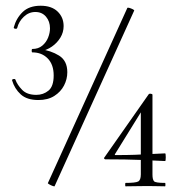

<svg xmlns="http://www.w3.org/2000/svg" viewBox="-20 -655 629 676"><path d="M120.2 -473.8 119.4 -482.2Q158.8 -477.4 187.9 -459.3Q217 -441.2 217 -400.8Q217 -376.2 205.4 -353.9Q193.8 -331.6 171.2 -317.2Q148.6 -302.8 115.2 -302.8Q74.8 -302.8 53 -322.7Q31.2 -342.6 22.6 -371.8Q21.6 -375.6 27.6 -376.7Q33.6 -377.8 34.6 -373.8Q40.6 -356.8 57.7 -338.9Q74.8 -321 107.8 -321Q132.6 -321 150.8 -336Q169 -351 169 -389.4Q169 -427.6 148.1 -449.1Q127.2 -470.6 94 -470.6Q91.4 -470.6 91.5 -476.6Q91.6 -482.6 94 -482.6Q115 -482.6 128.9 -494.3Q142.8 -506 149.4 -522.7Q156 -539.4 156 -555.4Q156 -579.6 142 -596.2Q128 -612.8 104.4 -612.8Q81.6 -612.8 63.9 -596.1Q46.2 -579.4 40.6 -556.8Q39.6 -552.8 33.6 -553.8Q27.6 -554.8 28.6 -558.8Q36.8 -590.2 59.6 -612.5Q82.4 -634.8 123 -634.8Q161.6 -634.8 182.8 -614.4Q204 -594 204 -563.2Q204 -541.4 192.7 -522.7Q181.4 -504 162.8 -491Q144.2 -478 120.2 -473.8ZM172.4 0.2Q172.4 2.2 165.9 -0.1Q159.4 -2.4 153.9 -5.7Q148.4 -8.9 148.4 -10L428.2 -626.8Q429.4 -629 435.4 -627.2Q441.4 -625.5 447.4 -622.5Q453.4 -619.6 452.4 -617.6ZM516.8 -41Q516.8 -22 522.7 -16.5Q528.6 -11 561.4 -11Q562.4 -11 562.4 -5Q562.4 1 561.4 1Q547.8 1 533.8 0.5Q519.8 0 500.2 0Q477.6 0 458 0.5Q438.4 1 421.8 1Q420.8 1 420.8 -5Q420.8 -11 421.8 -11Q457.2 -11 466.5 -16Q475.8 -21 475.8 -41V-271.6L491.4 -284.6L384.6 -112Q383.2 -109 386.6 -109Q427.2 -109 454.8 -110Q482.4 -111 506.9 -112.5Q531.4 -114 561.4 -115Q563.6 -115 563.6 -101.5Q563.6 -88 561.4 -88Q520 -90 472.6 -92Q425.2 -94 350.6 -94Q349 -94 347 -96.4Q345 -98.8 347.2 -100.2L503.6 -323.2Q506 -325.8 511.4 -324.9Q516.8 -324 516.8 -321.4Z"/></svg>

Font: Cormorant Light
Style: Regular
Weight: 300
Designer: Christian Thalmann (Catharsis Fonts)
Foundry: Catharsis Fonts
Version: Version 4.000